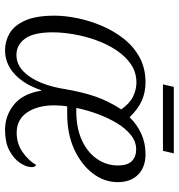

<svg xmlns="http://www.w3.org/2000/svg" viewBox="6 -704 708 760"><g transform="rotate(90 360.0 -324.0)"><path d="M179 10Q143 10 112 -8Q81 -26 61.5 -69Q42 -112 42 -186Q42 -228 52 -276.5Q62 -325 82 -372.5Q102 -420 133 -459.5Q164 -499 207 -522.5Q250 -546 306 -546Q344 -546 377 -532Q410 -518 444 -483Q472 -512 509 -529Q546 -546 590 -546Q642 -546 671.5 -516.5Q701 -487 701 -436Q701 -383 666.5 -337.5Q632 -292 571.5 -264Q511 -236 431 -236H401Q399 -224 398 -211.5Q397 -199 397 -185Q397 -119 425 -77.5Q453 -36 506 -36Q547 -36 580 -58Q613 -80 633 -113Q644 -107 641 -89Q639 -69 622.5 -46Q606 -23 574.5 -6.5Q543 10 494 10Q438 10 394.5 -25Q351 -60 339 -133H337Q314 -65 273 -27.5Q232 10 179 10ZM198 -35Q247 -35 283 -87Q319 -139 333 -229Q345 -299 363 -350Q381 -401 413 -450Q390 -483 362.5 -496.5Q335 -510 307 -510Q266 -510 234 -488Q202 -466 178 -429.5Q154 -393 138.5 -349Q123 -305 115.5 -260.5Q108 -216 108 -179Q108 -103 133 -69Q158 -35 198 -35ZM420 -272Q488 -272 536 -294.5Q584 -317 609.5 -354.5Q635 -392 635 -437Q635 -474 618 -491.5Q601 -509 571 -509Q541 -509 515 -488.5Q489 -468 468 -433.5Q447 -399 431.5 -357Q416 -315 407 -272ZM314 -615 324 -658H587L577 -615Z"/></g></svg>

Font: Noto Serif SemiCondensed Light
Style: Italic
Weight: 300
Width: 4
Italic angle: -12°
Designer: Monotype Design Team
Foundry: Monotype Imaging Inc.
Version: Version 2.013; ttfautohint (v1.8.4.7-5d5b)